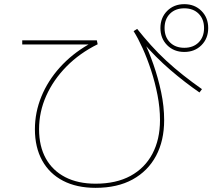

<svg xmlns="http://www.w3.org/2000/svg" viewBox="-20 -862 1040 924"><path d="M440 42Q349 42 283.5 8Q218 -26 183 -89.5Q148 -153 148 -240Q148 -321 179 -397Q210 -473 268 -537.5Q326 -602 406 -648H87V-668H446L450 -649Q363 -606 300 -542Q237 -478 202.5 -401Q168 -324 168 -240Q168 -158 200.5 -99.5Q233 -41 294 -9.5Q355 22 440 22Q539 22 608 -15.5Q677 -53 713.5 -122Q750 -191 750 -284Q750 -343 738 -404.5Q726 -466 707 -524Q688 -582 666 -630.5Q644 -679 623 -712L640 -723Q672 -683 706.5 -644.5Q741 -606 780 -570Q819 -534 862 -500Q905 -466 952 -433L940 -417Q870 -465 799 -526Q728 -587 662 -664L670 -669Q696 -616 718.5 -551.5Q741 -487 755.5 -418.5Q770 -350 770 -284Q770 -185 731 -112Q692 -39 618.5 1.5Q545 42 440 42ZM867 -612Q817 -612 784.5 -644.5Q752 -677 752 -727Q752 -777 784.5 -809.5Q817 -842 867 -842Q917 -842 949.5 -809.5Q982 -777 982 -727Q982 -677 949.5 -644.5Q917 -612 867 -612ZM867 -632Q910 -632 936 -658Q962 -684 962 -727Q962 -770 936 -796Q910 -822 867 -822Q824 -822 798 -796Q772 -770 772 -727Q772 -684 798 -658Q824 -632 867 -632Z"/></svg>

Font: Murecho Thin Thin
Style: Regular
Weight: 250
Version: Version 1.010